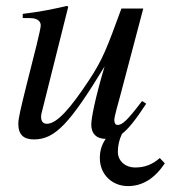

<svg xmlns="http://www.w3.org/2000/svg" viewBox="-20 -461 578 650"><path d="M338 9C324 29 318 50 318 74C318 131 361 169 413 169C462 169 503 144 538 92L521 74C496 96 470 106 438 106C403 106 379 83 379 53C379 33 383 13 393 -8C415 -25 439 -55 475 -110L461 -119C410 -52 394 -38 378 -38C371 -38 367 -44 367 -55C367 -67 381 -114 386 -133L465 -432H391C342 -298 328 -260 281 -189C219 -95 173 -42 139 -42C124 -42 119 -52 119 -67C119 -71 121 -80 122 -83L211 -438L207 -441C150 -428 114 -421 57 -414V-400C95 -400 98 -399 107 -394C113 -391 118 -383 118 -376C118 -368 112 -342 104 -309L69 -170C51 -97 42 -61 42 -42C42 -5 60 11 95 11C166 11 216 -42 334 -236C302 -128 289 -61 289 -39C289 -8 307 9 337 9Z"/></svg>

Font: XITS
Style: Italic
Weight: 400
Italic angle: -16.33°
Designer: MicroPress Inc., with final additions and corrections provided by Coen Hoffman, Elsevier (retired)
Version: Version 1.107